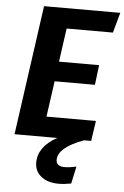

<svg xmlns="http://www.w3.org/2000/svg" viewBox="-61 -735 662 1021"><g transform="rotate(5 269.5 -225.0)"><path d="M262 -584 237 -405H451L438 -299H223L196 -108H460L444 0H406Q270 50 270 116Q270 151 316 151Q341 151 378 143L358 235Q321 242 291 242Q233 242 198 214Q163 186 163 140Q163 55 263 0H35L132 -692H539L509 -584Z"/></g></svg>

Font: Fira Sans SemiBold
Style: Italic
Weight: 600
Italic angle: -8°
Designer: bBox Type GmbH & Carrois Corporate GbR & Edenspiekermann AG
Foundry: bBox Type GmbH & Carrois Corporate GbR & Edenspiekermann AG
Version: Version 4.301